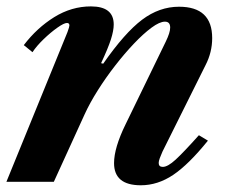

<svg xmlns="http://www.w3.org/2000/svg" viewBox="-26 -554 705 585"><path d="M403 10.5Q321.5 10.5 321.5 -57Q321.5 -103.5 356.5 -175L479 -427Q486 -441.5 489.2 -451.8Q492.5 -462 492.5 -470Q492.5 -488 476.5 -488Q460.5 -488 435.8 -469.8Q411 -451.5 382.2 -421.2Q353.5 -391 324.8 -354Q296 -317 271.8 -278.5Q247.5 -240 232 -206L138 0H-6.5L179.5 -456Q185.5 -472.5 185.5 -476.5Q185.5 -484 178 -484Q169 -484 148.5 -469.5Q128 -455 106.8 -434.5Q85.5 -414 73 -395L46.5 -416.5Q86.5 -469 139.2 -501.8Q192 -534.5 251 -534.5Q320.5 -534.5 320.5 -479.5Q320.5 -461 312 -434.2Q303.5 -407.5 282 -361.5L288.5 -360Q354 -454 406.8 -493.8Q459.5 -533.5 519.5 -533.5Q620.5 -533.5 620.5 -438Q620.5 -395 600.5 -356L469 -92Q464 -81 460.8 -72Q457.5 -63 457.5 -57.5Q457.5 -45.5 470 -45.5Q485 -45.5 509 -67.5Q533 -89.5 580 -142L607.5 -125.5Q549 -53 501.8 -21.2Q454.5 10.5 403 10.5Z"/></svg>

Font: Libre Caslon Text
Style: Italic
Weight: 400
Italic angle: -22.583°
Designer: Pablo Impallari, Rodrigo Fuenzalida, Katja Schimmel
Foundry: Pablo Impallari, Rodrigo Fuenzalida
Version: Version 2.000